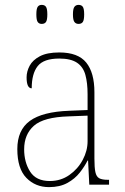

<svg xmlns="http://www.w3.org/2000/svg" viewBox="-20 -757 514 787"><path d="M181 10Q125 10 88 -28Q51 -66 51 -146Q51 -224 102.5 -261.5Q154 -299 264 -303L339 -306V-371Q339 -417 330 -450Q321 -483 295.5 -500Q270 -517 223 -517Q159 -517 134.5 -486Q110 -455 110 -395Q89 -395 89 -440Q89 -464 101.5 -487.5Q114 -511 143.5 -526.5Q173 -542 223 -542Q300 -542 333.5 -500.5Q367 -459 367 -379V-107Q367 -70 371 -51.5Q375 -33 386.5 -26.5Q398 -20 422 -20H427V0H346L341 -99H339Q327 -75 307 -49.5Q287 -24 256 -7Q225 10 181 10ZM184 -15Q229 -15 264 -39.5Q299 -64 319 -101.5Q339 -139 339 -178V-283L262 -280Q159 -277 119 -241.5Q79 -206 79 -145Q79 -92 103.5 -53.5Q128 -15 184 -15ZM302 -659Q291 -659 285 -667Q279 -675 279 -698Q279 -721 285 -729Q291 -737 302 -737Q314 -737 319.5 -729Q325 -721 325 -698Q325 -675 319.5 -667Q314 -659 302 -659ZM151 -659Q140 -659 134.5 -667Q129 -675 129 -698Q129 -721 134.5 -729Q140 -737 151 -737Q163 -737 168.5 -729Q174 -721 174 -698Q174 -675 168.5 -667Q163 -659 151 -659Z"/></svg>

Font: Noto Serif Tamil SemiCondensed Thin
Style: Italic
Weight: 100
Width: 4
Italic angle: -12°
Designer: Indian Type Foundry, Tom Grace, and the Monotype Design Team
Foundry: Monotype Imaging Inc.
Version: Version 2.003; ttfautohint (v1.8.4.7-5d5b)